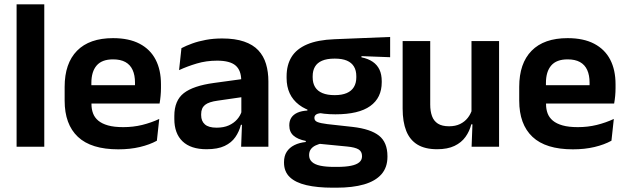

<svg xmlns="http://www.w3.org/2000/svg" viewBox="-20 -681 2911 891"><path d="M185.5 0H57V-661H185.5Z M529 12Q403 12 341.5 -46Q280 -104 280 -214V-278Q280 -387 337.5 -445.5Q395 -504 504.5 -504Q578.5 -504 628 -478Q677.5 -452 702.2 -404.2Q727 -356.5 727 -290V-272.5Q727 -254.5 725.2 -235.8Q723.5 -217 720.5 -200.5H604.5Q606 -228 606.2 -252.8Q606.5 -277.5 606.5 -297.5Q606.5 -332 595.5 -356.2Q584.5 -380.5 562 -393Q539.5 -405.5 504.5 -405.5Q453 -405.5 428.5 -377Q404 -348.5 404 -296V-250.5L404.5 -236V-197.5Q404.5 -174.5 411.8 -155Q419 -135.5 436 -121.2Q453 -107 481.2 -99Q509.5 -91 552 -91Q598 -91 639.8 -101.2Q681.5 -111.5 719 -129L708 -28Q674.5 -9.5 629.2 1.2Q584 12 529 12ZM694.5 -200.5H348V-285.5H694.5Z M1225.5 0H1099L1103.5 -120L1100 -131V-284.5L1099.5 -306.5Q1099.5 -354.5 1073.2 -377Q1047 -399.5 987.5 -399.5Q937 -399.5 892.8 -386.2Q848.5 -373 811 -355.5L822 -457.5Q844 -469 872.2 -479.2Q900.5 -489.5 935.5 -496Q970.5 -502.5 1011 -502.5Q1071 -502.5 1112.5 -488.2Q1154 -474 1178.8 -447.5Q1203.5 -421 1214.5 -384.2Q1225.5 -347.5 1225.5 -303ZM938.5 11.5Q865.5 11.5 827.2 -25Q789 -61.5 789 -129V-143Q789 -214.5 833 -248.8Q877 -283 972.5 -296L1111.5 -315L1119 -232.5L991 -214Q949 -208.5 931.2 -194Q913.5 -179.5 913.5 -151.5V-146.5Q913.5 -119 930.8 -103.8Q948 -88.5 985 -88.5Q1018 -88.5 1041.5 -99Q1065 -109.5 1080.2 -126.8Q1095.5 -144 1102 -165.5L1120 -102H1098Q1090 -70.5 1072.2 -44.8Q1054.5 -19 1022.5 -3.8Q990.5 11.5 938.5 11.5Z M1536.5 -150.5Q1425 -150.5 1367.5 -194.8Q1310 -239 1310 -319V-326.5Q1310 -379.5 1333 -416.8Q1356 -454 1405 -475Q1454 -496 1532 -499L1790.5 -509.5V-415.5L1657.5 -420.5V-415Q1689 -408.5 1709.8 -394.2Q1730.5 -380 1741 -357.8Q1751.5 -335.5 1751.5 -304V-299.5Q1751.5 -227 1698 -188.8Q1644.5 -150.5 1536.5 -150.5ZM1530.5 93.5H1544.5Q1583.5 93.5 1609 88.2Q1634.5 83 1647.2 72.2Q1660 61.5 1660 44.5V43Q1660 22 1643.8 12.2Q1627.5 2.5 1591.5 -1L1448 -15L1477.5 -16.5Q1459 -13 1444.8 -6.2Q1430.5 0.5 1422.5 11.5Q1414.5 22.5 1414.5 38.5V39.5Q1414.5 58 1427.5 70.2Q1440.5 82.5 1466.5 88Q1492.5 93.5 1530.5 93.5ZM1541.5 190H1523.5Q1452.5 190 1402 178.2Q1351.5 166.5 1324.8 141Q1298 115.5 1298 73.5V71.5Q1298 43 1310.5 23.5Q1323 4 1346 -7.5Q1369 -19 1399 -22V-27Q1361 -34.5 1341.8 -51.8Q1322.5 -69 1322.5 -99V-99.5Q1322.5 -120.5 1332 -135Q1341.5 -149.5 1360.2 -158Q1379 -166.5 1406.5 -168V-182.5L1515 -155.5L1480 -156.5Q1457 -156 1448 -150.2Q1439 -144.5 1439 -134V-133.5Q1439 -120.5 1453 -114.8Q1467 -109 1499.5 -105L1617 -92Q1699.5 -82.5 1738.8 -51.5Q1778 -20.5 1778 44V46.5Q1778 96 1750 127.8Q1722 159.5 1669.2 174.8Q1616.5 190 1541.5 190ZM1533 -239.5Q1566.5 -239.5 1588.8 -249Q1611 -258.5 1622.2 -277Q1633.5 -295.5 1633.5 -322V-327.5Q1633.5 -354 1622.5 -372.2Q1611.5 -390.5 1589.5 -399.8Q1567.5 -409 1534 -409H1532.5Q1497 -409 1474.5 -399.2Q1452 -389.5 1441.5 -371.2Q1431 -353 1431 -327.5V-322Q1431 -295.5 1442.2 -277Q1453.5 -258.5 1476.2 -249Q1499 -239.5 1533 -239.5Z M1848.5 -490.5H1976.5V-195.5Q1976.5 -165 1984.8 -142.2Q1993 -119.5 2012.2 -107.2Q2031.5 -95 2064 -95Q2093.5 -95 2115 -105.5Q2136.5 -116 2150.5 -133.8Q2164.5 -151.5 2171 -173.5L2191 -104H2167Q2159 -72 2140.2 -45.8Q2121.5 -19.5 2089.2 -4Q2057 11.5 2008.5 11.5Q1952.5 11.5 1917.2 -10Q1882 -31.5 1865.2 -73.5Q1848.5 -115.5 1848.5 -177ZM2168 -490.5H2296V0H2168.5L2173 -119L2168 -129.5Z M2638.5 12Q2512.5 12 2451 -46Q2389.5 -104 2389.5 -214V-278Q2389.5 -387 2447 -445.5Q2504.5 -504 2614 -504Q2688 -504 2737.5 -478Q2787 -452 2811.8 -404.2Q2836.5 -356.5 2836.5 -290V-272.5Q2836.5 -254.5 2834.8 -235.8Q2833 -217 2830 -200.5H2714Q2715.5 -228 2715.8 -252.8Q2716 -277.5 2716 -297.5Q2716 -332 2705 -356.2Q2694 -380.5 2671.5 -393Q2649 -405.5 2614 -405.5Q2562.5 -405.5 2538 -377Q2513.5 -348.5 2513.5 -296V-250.5L2514 -236V-197.5Q2514 -174.5 2521.2 -155Q2528.5 -135.5 2545.5 -121.2Q2562.5 -107 2590.8 -99Q2619 -91 2661.5 -91Q2707.5 -91 2749.2 -101.2Q2791 -111.5 2828.5 -129L2817.5 -28Q2784 -9.5 2738.8 1.2Q2693.5 12 2638.5 12ZM2804 -200.5H2457.5V-285.5H2804Z"/></svg>

Font: Anek Devanagari Medium SemiBold
Style: Regular
Weight: 600
Version: Version 1.003